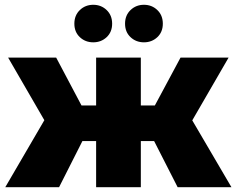

<svg xmlns="http://www.w3.org/2000/svg" viewBox="-20 -783 990 803"><path d="M723 0 594 -253 747 -343 948 0ZM513 -193V-342H708V-193ZM767 -250 588 -268 735 -542H936ZM227 0H2L202 -343L355 -253ZM569 0H382V-542H569ZM437 -193H242V-342H437ZM183 -250 14 -542H215L360 -268ZM582 -606Q549 -606 526 -627.5Q503 -649 503 -684Q503 -719 526 -741Q549 -763 582 -763Q615 -763 638 -741Q661 -719 661 -684Q661 -649 638 -627.5Q615 -606 582 -606ZM370 -606Q337 -606 314 -627.5Q291 -649 291 -684Q291 -719 314 -741Q337 -763 370 -763Q403 -763 426 -741Q449 -719 449 -684Q449 -649 426 -627.5Q403 -606 370 -606Z"/></svg>

Font: MOST Montserrat ExtraBold
Style: Regular
Weight: 800
Designer: Julieta Ulanovsky
Foundry: Julieta Ulanovsky
Version: Version 8.000;March 11, 2024;FontCreator 15.0.0.2926 64-bit